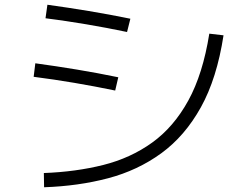

<svg xmlns="http://www.w3.org/2000/svg" viewBox="-20 -764 1040 810"><path d="M530 -685 516 -629Q430 -647 344 -661.5Q258 -676 172 -687L180 -744Q267 -732 354.5 -717.5Q442 -703 530 -685ZM166 26 165 -34Q300 -39 415.5 -68Q531 -97 622 -162.5Q713 -228 774.5 -340Q836 -452 863 -622L923 -615Q895 -433 827.5 -311.5Q760 -190 660.5 -117.5Q561 -45 436 -12Q311 21 166 26ZM479 -438 466 -382Q379 -400 293.5 -414.5Q208 -429 122 -440L129 -497Q217 -485 304.5 -470.5Q392 -456 479 -438Z"/></svg>

Font: Murecho Light
Style: Regular
Weight: 300
Designer: Neil Summerour
Foundry: Positype
Version: Version 1.010; ttfautohint (v1.8.3)